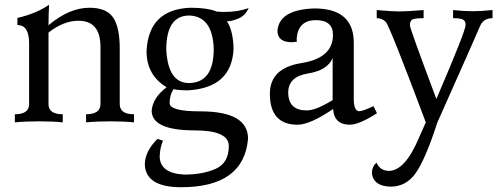

<svg xmlns="http://www.w3.org/2000/svg" viewBox="-20 -515 2110 808"><path d="M543.9 0Q503.4 -4.4 444.3 -4.4Q385.3 -4.4 342.3 0V-34.2Q402.3 -34.2 402.8 -76.7V-317.9Q402.8 -427.7 310.1 -427.7Q247.6 -427.7 184.1 -377.9V-76.7Q184.1 -34.2 244.1 -34.2V0Q203.6 -4.4 144.5 -4.4Q85.4 -4.4 42.5 0V-34.2Q102.5 -34.2 102.5 -76.7V-334.5Q102.1 -409.7 53.2 -409.7V-439.5Q133.3 -458 186.5 -495.1Q184.1 -448.7 184.1 -408.7Q271.5 -482.4 356.4 -482.4Q427.7 -482.4 455.8 -441.7Q483.9 -400.9 483.9 -311.5V-76.7Q483.9 -34.2 543.9 -34.2Z M773.4 -165.5Q879.4 -165.5 879.4 -308.6Q875.5 -445.8 776.9 -449.7Q679.7 -449.7 679.7 -306.2Q687 -167 773.4 -165.5ZM742.2 272.9Q593.3 272.9 589.4 177.2Q590.3 120.6 643.1 69.3L666 77.1Q653.3 105 651.9 144.5Q654.3 214.8 756.3 219.7Q833 219.7 887.9 195.3Q942.9 170.9 942.9 99.1Q942.9 34.2 800.3 33.7Q618.2 33.7 618.2 -49.8Q623.5 -104.5 681.2 -147.9Q596.7 -198.2 596.7 -300.3Q605.5 -476.6 782.7 -482.4Q853 -482.4 892.1 -466.3Q909.2 -464.8 924.8 -464.8Q981.9 -464.8 1026.4 -481Q1011.7 -448.7 983.2 -437Q954.6 -425.3 935.1 -425.3Q961.4 -385.3 962.9 -309.1Q955.1 -145 770.5 -134.8Q736.8 -134.8 709.5 -139.6Q693.8 -113.3 693.8 -81.1Q693.8 -46.4 823.2 -46.4Q1023.9 -46.4 1023.9 68.8Q1005.9 272.9 742.2 272.9Z M1270.5 -50.3Q1309.6 -50.3 1379.9 -93.8V-271.5Q1359.4 -219.2 1276.1 -205.8Q1192.9 -192.4 1192.9 -125.5Q1193.4 -50.3 1270.5 -50.3ZM1452.1 9.8Q1386.2 9.8 1381.8 -56.2Q1284.2 9.8 1232.4 9.8Q1115.7 9.8 1115.7 -120.6Q1115.7 -228.5 1248.3 -249.5Q1380.9 -270.5 1381.3 -367.7Q1381.3 -430.2 1309.6 -430.2Q1234.4 -430.2 1228.5 -352.5Q1228.5 -343.3 1229.5 -339.4Q1216.8 -337.4 1207 -337.4Q1148.9 -337.4 1147.5 -384.8Q1154.3 -474.6 1302.7 -479.5Q1468.8 -479.5 1468.8 -335.4V-98.6Q1468.8 -46.9 1492.2 -46.9Q1507.8 -47.4 1551.8 -68.4L1566.4 -38.6Q1491.2 9.8 1452.1 9.8Z M1624 270.5Q1551.8 269 1544.9 213.9Q1545.9 184.6 1564.5 169.9Q1580.1 203.6 1616.2 204.1Q1684.6 204.1 1743.2 64.5L1772 0Q1619.1 -407.2 1603.5 -422.9Q1587.9 -438.5 1565.4 -438.5V-472.7Q1631.8 -466.8 1661.1 -466.8Q1689.5 -466.8 1762.7 -472.7V-438.5Q1724.6 -438.5 1714.8 -432.6Q1705.1 -426.8 1705.1 -408.2Q1705.1 -394.5 1816.4 -98.6Q1939.5 -384.8 1939.5 -410.2Q1939.5 -427.7 1927.2 -433.1Q1915 -438.5 1886.7 -438.5V-472.7Q1930.7 -467.8 1970.7 -467.8Q2002.9 -467.8 2052.7 -472.7V-438.5Q2016.6 -438.5 2002 -409.2Q1973.6 -342.8 1820.3 1Q1770.5 154.8 1730 212.6Q1689.5 270.5 1624 270.5Z"/></svg>

Font: Almanac
Style: Regular
Weight: 400
Designer: Eden's Almanac
Version: Version 3.501;March 28, 2021;FontCreator 13.0.0.2683 64-bit